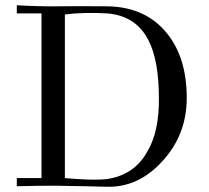

<svg xmlns="http://www.w3.org/2000/svg" viewBox="-20 -709 794 731"><path d="M691 -336Q691 -196 598 -95Q506 6 385 2Q321 0 184 -2Q130 -2 44 0V-31H138V-658H44V-689Q133 -684 199 -685Q271 -686 388 -685Q529 -683 609 -590Q691 -496 691 -336ZM585 -339Q584 -480 546 -554Q499 -649 388 -658Q298 -663 227 -654V-31Q294 -25 343 -25Q364 -25 386 -27Q489 -42 538 -127Q587 -205 585 -339Z"/></svg>

Font: GFS Didot
Style: Regular
Weight: 400
Designer: Takis Katsoulidis and George D. Matthiopoulos
Foundry: Takis Katsoulidis and George D. Matthiopoulos
Version: Version 1.0